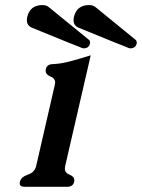

<svg xmlns="http://www.w3.org/2000/svg" viewBox="-20 -713 549 743"><path d="M289.1 -530.8Q286.6 -530.8 105.5 -605Q84 -613.3 84 -634.8Q84 -640.6 85.4 -647.5Q96.2 -693.4 144.5 -693.4Q159.7 -693.4 169.9 -684.6L325.7 -557.6Q330.1 -550.8 328.1 -543.9Q323.7 -525.9 303.2 -525.9Q297.9 -525.9 289.1 -530.8ZM469.7 -530.8Q467.3 -530.8 286.1 -605Q264.6 -613.3 264.6 -634.8Q264.6 -640.6 266.1 -647.5Q276.9 -693.4 325.2 -693.4Q340.3 -693.4 350.6 -684.6L506.3 -557.6Q509.3 -552.7 509.3 -547.9Q509.3 -545.9 508.8 -543.9Q504.4 -525.9 483.9 -525.9Q478.5 -525.9 469.7 -530.8ZM232.4 -71.3Q231.4 -65.9 231 -61.5Q231 -43.9 249 -37.1Q267.6 -29.8 267.6 -15.6Q267.6 -12.7 267.1 -9.8Q262.7 9.8 240.2 9.8H74.7Q56.2 9.8 56.2 -3.9Q56.2 -6.8 57.1 -9.8Q61.5 -28.3 87.9 -37.1Q114.3 -45.9 120.1 -71.3L191.9 -383.8Q192.9 -388.7 193.4 -393.1Q193.4 -410.2 175.3 -417Q156.7 -424.3 156.7 -439Q156.7 -441.9 157.2 -444.8Q161.6 -464.8 184.1 -464.8Q215.3 -466.3 247.1 -474.6Q279.3 -482.9 331.1 -499Z"/></svg>

Font: Caudex
Style: Bold
Weight: 700
Italic angle: -13°
Version: Version 1.04